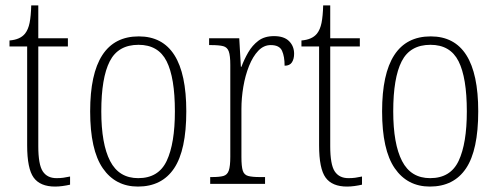

<svg xmlns="http://www.w3.org/2000/svg" viewBox="-20 -677 1832 707"><path d="M183 10Q128 10 104 -23Q80 -56 80 -142V-506H15V-528Q54 -531 72 -553Q84 -568 89 -593Q94 -618 95 -657H121V-536H230V-506H121V-139Q121 -71 137.5 -46Q154 -21 188 -21Q202 -21 213 -22.5Q224 -24 238 -27V3Q225 6 210.5 8Q196 10 183 10Z M488 10Q405 10 358.5 -57.5Q312 -125 312 -267Q312 -543 491 -543Q666 -543 666 -267Q666 -124 621 -57Q576 10 488 10ZM489 -21Q564 -21 594 -85Q624 -149 624 -267Q624 -391 593.5 -451.5Q563 -512 490 -512Q415 -512 384 -451Q353 -390 353 -267Q353 -147 385.5 -84Q418 -21 489 -21Z M754 0V-25H760Q788 -25 802.5 -29Q817 -33 822.5 -49Q828 -65 828 -100V-438Q828 -472 822.5 -487.5Q817 -503 802 -507Q787 -511 756 -511H750V-536H861L867 -431H869Q879 -458 894 -484Q909 -510 931.5 -527Q954 -544 989 -544Q1026 -544 1044.5 -525.5Q1063 -507 1063 -479Q1063 -460 1055 -447.5Q1047 -435 1028 -435Q1028 -469 1018.5 -490Q1009 -511 977 -511Q951 -511 931 -490Q911 -469 897 -434Q883 -399 876 -357.5Q869 -316 869 -276V-99Q869 -64 874 -48.5Q879 -33 894 -29Q909 -25 937 -25H956V0Z M1258 10Q1203 10 1179 -23Q1155 -56 1155 -142V-506H1090V-528Q1129 -531 1147 -553Q1159 -568 1164 -593Q1169 -618 1170 -657H1196V-536H1305V-506H1196V-139Q1196 -71 1212.5 -46Q1229 -21 1263 -21Q1277 -21 1288 -22.5Q1299 -24 1313 -27V3Q1300 6 1285.5 8Q1271 10 1258 10Z M1563 10Q1480 10 1433.5 -57.5Q1387 -125 1387 -267Q1387 -543 1566 -543Q1741 -543 1741 -267Q1741 -124 1696 -57Q1651 10 1563 10ZM1564 -21Q1639 -21 1669 -85Q1699 -149 1699 -267Q1699 -391 1668.5 -451.5Q1638 -512 1565 -512Q1490 -512 1459 -451Q1428 -390 1428 -267Q1428 -147 1460.5 -84Q1493 -21 1564 -21Z"/></svg>

Font: Noto Serif Condensed ExtraLight
Style: Regular
Weight: 200
Width: 3
Designer: Monotype Design Team
Foundry: Monotype Imaging Inc.
Version: Version 2.013; ttfautohint (v1.8.4.7-5d5b)